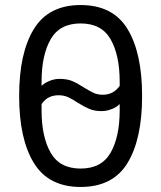

<svg xmlns="http://www.w3.org/2000/svg" viewBox="-20 -730 640 762"><path d="M300 12Q173 12 114.5 -83Q56 -178 56 -349Q56 -520 114.5 -615Q173 -710 300 -710Q428 -710 486 -615Q544 -520 544 -349Q544 -178 486 -83Q428 12 300 12ZM300 -61Q383 -61 419 -124Q455 -187 455 -292V-317Q445 -306 424.5 -297.5Q404 -289 384 -289Q355 -289 335 -297.5Q315 -306 289 -322Q268 -336 251 -344Q234 -352 212 -352Q193 -352 176 -344.5Q159 -337 145 -317V-292Q145 -187 181 -124Q217 -61 300 -61ZM388 -354Q408 -354 424.5 -362Q441 -370 455 -389V-406Q455 -511 419 -574Q383 -637 300 -637Q217 -637 181 -574Q145 -511 145 -406V-389Q155 -400 175.5 -408.5Q196 -417 216 -417Q245 -417 265 -409Q285 -401 311 -384Q332 -371 349 -362.5Q366 -354 388 -354Z"/></svg>

Font: Lilex
Style: Regular
Weight: 400
Monospace: yes
Designer: Mike Abbink, Paul van der Laan, Pieter van Rosmalen, Mikhael Khrustik
Foundry: Mikhael Khrustik
Version: Version 2.510